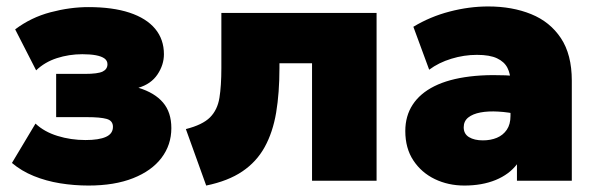

<svg xmlns="http://www.w3.org/2000/svg" viewBox="-20 -560 1848 595"><path d="M254 15Q209.5 15 166.2 8Q123 1 84.8 -14.5Q46.5 -30 17 -55L90 -177Q117 -151.5 158.2 -138.8Q199.5 -126 245 -126Q286.5 -126 308.2 -135.8Q330 -145.5 330 -167Q330 -186 310.5 -191.5Q291 -197 249 -197H154V-331H243Q283 -331 298 -338.2Q313 -345.5 313 -361Q313 -372 303.8 -378.8Q294.5 -385.5 277 -388.8Q259.5 -392 235 -392Q194 -392 156.2 -379.8Q118.5 -367.5 92 -342L27 -469Q76 -506 136.5 -522Q197 -538 254 -538Q329 -538 381.2 -520.8Q433.5 -503.5 460.8 -470.8Q488 -438 488 -392Q488 -359 468 -329.2Q448 -299.5 409 -288Q459.5 -272.5 485.2 -242.2Q511 -212 511 -163Q511 -111 480.5 -70.8Q450 -30.5 392.5 -7.8Q335 15 254 15Z M619 15 556 -160Q607.5 -173 630.8 -196.2Q654 -219.5 660 -256.8Q666 -294 666 -349V-520H1147V0H947V-364H846V-349Q846 -272.5 835.8 -211.2Q825.5 -150 800.2 -104.2Q775 -58.5 731 -28.8Q687 1 619 15Z M1419 15Q1369 15 1327.5 -5Q1286 -25 1261 -62.8Q1236 -100.5 1236 -154Q1236 -200.5 1258.8 -235.5Q1281.5 -270.5 1326 -292.8Q1370.5 -315 1436.2 -323Q1502 -331 1588 -324L1589 -205Q1555 -212.5 1524 -214.2Q1493 -216 1469 -211.5Q1445 -207 1431 -195.8Q1417 -184.5 1417 -165.5Q1417 -145 1433.5 -135Q1450 -125 1476.5 -125Q1500.5 -125 1519.8 -133Q1539 -141 1550.5 -157.8Q1562 -174.5 1562 -201V-307Q1562 -331 1552.5 -349.8Q1543 -368.5 1520.5 -379.2Q1498 -390 1458 -390Q1418 -390 1378.8 -378Q1339.5 -366 1310 -344L1261 -477Q1313 -508.5 1373.5 -524.2Q1434 -540 1493 -540Q1567.5 -540 1626 -516.2Q1684.5 -492.5 1718.2 -441.8Q1752 -391 1752 -310V0H1582V-51Q1558 -19.5 1516 -2.2Q1474 15 1419 15Z"/></svg>

Font: Geologica Roman Black
Style: Regular
Weight: 900
Designer: Sindre Bremnes, Frode Helland
Foundry: Monokrom Skriftforlag AS
Version: Version 1.010;gftools[0.9.28]